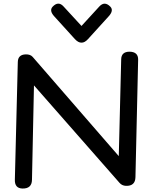

<svg xmlns="http://www.w3.org/2000/svg" viewBox="-20 -1039 837 1079"><path d="M438 -799.3Q419.9 -798.8 400.9 -819.3L284.7 -947.3Q255.4 -979.5 275.9 -1001.5Q308.1 -1035.2 337.4 -1002.4L438 -893.1L538.1 -1002.4Q567.9 -1034.7 600.1 -1001.5Q620.6 -980 590.8 -947.3L474.6 -819.3Q456.1 -798.8 438 -799.3ZM647.5 -161.6 661.1 -706.1Q662.1 -747.6 706.5 -748.5Q757.3 -748.5 756.3 -703.1L741.2 -43.5Q740.2 7.3 687.5 5.4Q665.5 4.4 651.9 -11.2L170.9 -559.1L159.7 -28.3Q158.7 21.5 106.4 20.5Q62 19.5 63.5 -29.3L80.1 -690.9Q81.1 -732.4 125 -733.4Q150.9 -733.9 163.6 -719.2Z"/></svg>

Font: Comic Relief LRS
Style: Regular
Weight: 400
Designer: Jeff Davis
Foundry: Loudifier
Version: Version 1.0